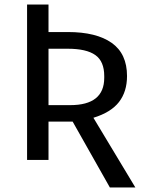

<svg xmlns="http://www.w3.org/2000/svg" viewBox="-20 -709 645 851"><path d="M580 122H467L302 -170H195V0H100V-689H195V-567H281Q407 -567 475 -519Q543 -471 543 -372Q543 -303 507.5 -257Q472 -211 394 -187ZM291 -243Q442 -243 442 -364V-372Q442 -437 402.5 -465Q363 -493 280 -493H195V-243Z"/></svg>

Font: Trujillo
Style: Regular
Weight: 400
Designer: Fira Sans original fonts by bBox Type GmbH, Carrois Corporate GbR, & Edenspiekermann AG / Changes by Cristiano Sobral
Foundry: Fira Sans original fonts by bBox Type GmbH, Carrois Corporate GbR, & Edenspiekermann AG / Changes by Cristiano Sobral
Version: Version 4.301;October 17, 2021;FontCreator 14.0.0.2814 64-bi